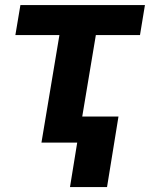

<svg xmlns="http://www.w3.org/2000/svg" viewBox="-20 -566 595 762"><path d="M41 -426.8 61 -545.9H555.2L535.6 -426.8H360.4L289.1 0H144.5L215.8 -426.8ZM450.2 -103.5 404.8 176.3H257.8L303.2 -103.5Z"/></svg>

Font: Inter Tight
Style: Bold Italic
Weight: 700
Italic angle: -9.39999°
Designer: Rasmus Andersson
Foundry: rsms
Version: Version 3.004